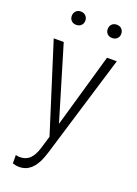

<svg xmlns="http://www.w3.org/2000/svg" viewBox="-173 -790 764 1073"><g transform="rotate(20 209.0 -253.5)"><path d="M212.9 -89.4 338.9 -528.3H397L210.9 84.5L200.7 113.8Q163.1 213.4 85.4 213.4Q66.9 213.4 46.4 206.5L45.9 156.7Q57.1 160.2 70.8 160.2Q106 160.2 128.4 139.2Q150.9 118.2 165.5 71.3L188 -3.4L22 -528.3H81.5ZM73.7 -681.2Q73.7 -698.2 84.5 -709.7Q95.2 -721.2 113.8 -721.2Q132.3 -721.2 143.3 -709.7Q154.3 -698.2 154.3 -681.2Q154.3 -664.6 143.3 -653.3Q132.3 -642.1 113.8 -642.1Q95.2 -642.1 84.5 -653.3Q73.7 -664.6 73.7 -681.2ZM287.6 -680.7Q287.6 -697.8 298.3 -709.2Q309.1 -720.7 327.6 -720.7Q346.2 -720.7 357.2 -709.2Q368.2 -697.8 368.2 -680.7Q368.2 -664.1 357.2 -652.8Q346.2 -641.6 327.6 -641.6Q309.1 -641.6 298.3 -652.8Q287.6 -664.1 287.6 -680.7Z"/></g></svg>

Font: TypoPRO Roboto
Style: Regular
Weight: 300
Designer: Google
Version: Version 2.136; 2016